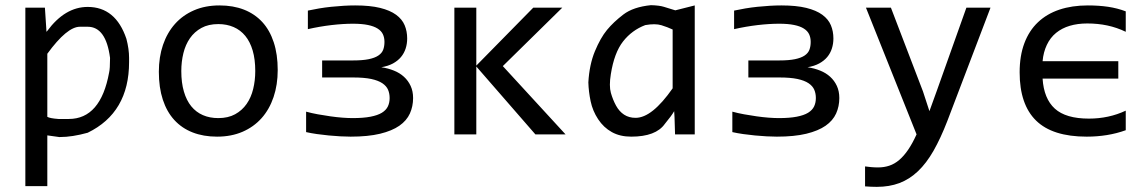

<svg xmlns="http://www.w3.org/2000/svg" viewBox="-20 -520 4438 743"><path d="M163.1 3.9V200.2H78.1V-490.2H153.8L159.2 -408.2L159.7 -397L162.6 -399.9Q231.4 -493.2 319.3 -493.2Q427.7 -493.2 469.2 -369.6Q479.5 -330.1 479.5 -296.4V-279.8Q479.5 -84 319.3 -6.3Q259.3 10.3 212.4 10.3H209Q173.3 5.4 163.1 3.9ZM163.1 -312V-67.9Q172.9 -62 206.1 -59.6H246.1Q369.6 -59.6 402.3 -239.7Q405.8 -254.4 405.8 -293V-296.4Q390.1 -416.5 319.3 -416.5H289.1Q239.3 -416.5 163.1 -312Z M1054.7 -249Q1054.7 -191.9 1038.6 -144.3Q1022.5 -96.7 992.2 -62.7Q961.9 -28.8 918.5 -10Q875 8.8 819.8 8.8Q767.1 8.8 725.3 -7.6Q683.6 -23.9 654.5 -55.7Q625.5 -87.4 610.1 -134.3Q594.7 -181.2 594.7 -242.2Q594.7 -299.3 610.8 -346.4Q627 -393.6 657.2 -427.5Q687.5 -461.4 731 -480.2Q774.4 -499 829.6 -499Q882.3 -499 924.1 -482.7Q965.8 -466.3 994.9 -434.8Q1023.9 -403.3 1039.3 -356.4Q1054.7 -309.6 1054.7 -249ZM967.8 -245.1Q967.8 -290.5 957.8 -324.5Q947.8 -358.4 929.2 -381.1Q910.6 -403.8 884 -415.3Q857.4 -426.8 824.7 -426.8Q786.6 -426.8 759.5 -411.9Q732.4 -397 715.1 -372.1Q697.8 -347.2 689.7 -314.2Q681.6 -281.2 681.6 -245.1Q681.6 -199.7 691.7 -165.5Q701.7 -131.3 720.2 -108.6Q738.8 -85.9 765.1 -74.5Q791.5 -63 824.7 -63Q862.8 -63 889.9 -77.9Q917 -92.8 934.3 -117.7Q951.7 -142.6 959.7 -175.5Q967.8 -208.5 967.8 -245.1Z M1164.6 -87.9Q1186 -82 1210.4 -77.6Q1234.9 -73.2 1258.8 -69.8Q1282.7 -66.4 1304.9 -64.7Q1327.1 -63 1344.7 -63Q1386.2 -63 1413.8 -68.4Q1441.4 -73.7 1457.8 -83.7Q1474.1 -93.8 1481 -108.2Q1487.8 -122.6 1487.8 -140.6Q1487.8 -158.2 1481.7 -172.6Q1475.6 -187 1459.7 -197.8Q1443.8 -208.5 1416.5 -214.4Q1389.2 -220.2 1346.7 -220.2H1226.6V-286.1H1346.2Q1383.3 -286.1 1407 -291Q1430.7 -295.9 1444.3 -305.2Q1458 -314.5 1462.9 -327.6Q1467.8 -340.8 1467.8 -357.9Q1467.8 -374.5 1461.7 -387.5Q1455.6 -400.4 1441.4 -409.4Q1427.2 -418.5 1403.8 -423.3Q1380.4 -428.2 1345.7 -428.2Q1307.6 -428.2 1262.2 -422.9Q1216.8 -417.5 1171.4 -407.2V-479Q1191.4 -483.4 1214.6 -487.3Q1237.8 -491.2 1261.7 -493.7Q1285.6 -496.1 1309.3 -497.6Q1333 -499 1354.5 -499Q1412.1 -499 1450.7 -489.5Q1489.3 -480 1512.7 -462.9Q1536.1 -445.8 1545.9 -422.4Q1555.7 -398.9 1555.7 -371.1Q1555.7 -350.6 1549.8 -332.3Q1543.9 -314 1531.7 -299.3Q1519.5 -284.7 1500.7 -274.4Q1481.9 -264.2 1455.6 -259.8Q1481.9 -255.9 1504.4 -246.8Q1526.9 -237.8 1543.2 -222.9Q1559.6 -208 1569.1 -187.5Q1578.6 -167 1578.6 -140.6Q1578.6 -108.4 1566.2 -80.8Q1553.7 -53.2 1525.4 -33.4Q1497.1 -13.7 1450.7 -2.4Q1404.3 8.8 1336.9 8.8Q1318.8 8.8 1297.1 7.6Q1275.4 6.3 1252.2 4.2Q1229 2 1206.5 -1.2Q1184.1 -4.4 1164.6 -8.8Z M2168.5 0H2051.8L1823.2 -262.7V0H1738.3V-490.2H1823.2V-266.1L2043.5 -490.2H2155.8L1925.8 -264.2Z M2343.8 -232.9Q2336.4 -187.5 2344 -160.6Q2351.6 -133.8 2364 -111.1Q2376.5 -88.4 2395.3 -76.2Q2414.1 -64 2439.5 -64Q2471.7 -64 2507.6 -92.8Q2543.5 -121.6 2583 -178.2V-405.8Q2563.5 -415 2539.6 -422.4Q2515.6 -429.7 2477.1 -422.9Q2425.3 -403.3 2391.1 -359.6Q2356.9 -315.9 2343.8 -232.9ZM2588.9 -89.8Q2579.1 -72.3 2552.7 -40.5Q2518.1 8.8 2422.4 8.8Q2379.4 8.8 2347.7 -8.8Q2315.9 -26.4 2294.7 -58.6Q2273.4 -90.8 2265.6 -128.2Q2257.8 -165.5 2256.8 -201.2Q2260.7 -270 2282.2 -321.8Q2303.7 -373.5 2328.9 -404.1Q2354 -434.6 2392.3 -463.9Q2430.7 -493.2 2499 -500Q2531.7 -499 2548.8 -493.7Q2565.9 -488.3 2593.3 -480L2668.5 -499V0H2592.3L2590.3 -65.9Z M2814 -87.9Q2835.4 -82 2859.9 -77.6Q2884.3 -73.2 2908.2 -69.8Q2932.1 -66.4 2954.3 -64.7Q2976.6 -63 2994.1 -63Q3035.6 -63 3063.2 -68.4Q3090.8 -73.7 3107.2 -83.7Q3123.5 -93.8 3130.4 -108.2Q3137.2 -122.6 3137.2 -140.6Q3137.2 -158.2 3131.1 -172.6Q3125 -187 3109.1 -197.8Q3093.3 -208.5 3065.9 -214.4Q3038.6 -220.2 2996.1 -220.2H2876V-286.1H2995.6Q3032.7 -286.1 3056.4 -291Q3080.1 -295.9 3093.8 -305.2Q3107.4 -314.5 3112.3 -327.6Q3117.2 -340.8 3117.2 -357.9Q3117.2 -374.5 3111.1 -387.5Q3105 -400.4 3090.8 -409.4Q3076.7 -418.5 3053.2 -423.3Q3029.8 -428.2 2995.1 -428.2Q2957 -428.2 2911.6 -422.9Q2866.2 -417.5 2820.8 -407.2V-479Q2840.8 -483.4 2864 -487.3Q2887.2 -491.2 2911.1 -493.7Q2935.1 -496.1 2958.7 -497.6Q2982.4 -499 3003.9 -499Q3061.5 -499 3100.1 -489.5Q3138.7 -480 3162.1 -462.9Q3185.5 -445.8 3195.3 -422.4Q3205.1 -398.9 3205.1 -371.1Q3205.1 -350.6 3199.2 -332.3Q3193.4 -314 3181.2 -299.3Q3168.9 -284.7 3150.1 -274.4Q3131.3 -264.2 3105 -259.8Q3131.3 -255.9 3153.8 -246.8Q3176.3 -237.8 3192.6 -222.9Q3209 -208 3218.5 -187.5Q3228 -167 3228 -140.6Q3228 -108.4 3215.6 -80.8Q3203.1 -53.2 3174.8 -33.4Q3146.5 -13.7 3100.1 -2.4Q3053.7 8.8 2986.3 8.8Q2968.3 8.8 2946.5 7.6Q2924.8 6.3 2901.6 4.2Q2878.4 2 2856 -1.2Q2833.5 -4.4 2814 -8.8Z M3813 -490.2 3646 -51.8Q3620.1 15.1 3592.5 63.5Q3564.9 111.8 3532.2 142.8Q3499.5 173.8 3460.4 188.5Q3421.4 203.1 3373 203.1Q3360.4 203.1 3350.1 202.6Q3339.8 202.1 3327.6 201.2V124Q3338.4 125.5 3351.1 126.7Q3363.8 127.9 3377.9 127.9Q3401.4 127.9 3421.6 121.1Q3441.9 114.3 3460 98.9Q3478 83.5 3494.6 59.1Q3511.2 34.7 3526.9 0L3331.1 -490.2H3427.7L3551.8 -166L3576.7 -89.8L3605 -168L3719.7 -490.2Z M4307.6 -283.2V-215.8H4014.6Q4019.5 -138.2 4062 -99.6Q4104.5 -61 4193.8 -61Q4271 -61 4336.4 -91.8V-16.1Q4301.3 -3.4 4263.4 2.7Q4225.6 8.8 4185.5 8.8Q4052.7 8.8 3989.3 -53.5Q3925.8 -115.7 3925.8 -240.2Q3925.8 -304.2 3944.1 -352.8Q3962.4 -401.4 3996.6 -433.8Q4030.8 -466.3 4079.6 -482.7Q4128.4 -499 4189.5 -499Q4232.4 -499 4268.3 -493.7Q4304.2 -488.3 4336.4 -476.1V-397Q4301.8 -413.6 4265.1 -421.4Q4228.5 -429.2 4187.5 -429.2Q4150.4 -429.2 4119.9 -420.2Q4089.4 -411.1 4066.9 -392.8Q4044.4 -374.5 4031 -346.2Q4017.6 -317.9 4014.6 -283.2Z"/></svg>

Font: Code New Roman
Style: Regular
Weight: 400
Monospace: yes
Designer: Sam Radian
Foundry: Code New Roman
Version: Version 2.00 November 29, 2014